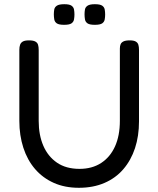

<svg xmlns="http://www.w3.org/2000/svg" viewBox="-20 -880 753 913"><path d="M355 13Q288 13 235.5 -10.5Q183 -34 146.5 -76.5Q110 -119 91 -177.5Q72 -236 72 -305V-643Q72 -657 75.5 -667Q79 -677 88.5 -682.5Q98 -688 118 -688Q138 -688 148 -682.5Q158 -677 161 -667Q164 -657 164 -642V-305Q164 -238 186 -187Q208 -136 251 -106.5Q294 -77 358 -77Q418 -77 461 -105Q504 -133 527 -184Q550 -235 550 -306V-649Q550 -661 553.5 -669.5Q557 -678 567 -683Q577 -688 597 -688Q616 -688 625.5 -682.5Q635 -677 638 -667Q641 -657 641 -642V-303Q641 -233 622 -175.5Q603 -118 566.5 -75.5Q530 -33 476.5 -10Q423 13 355 13ZM431 -762Q406 -762 396 -769Q386 -776 384 -788Q382 -800 382 -812Q382 -824 384 -835Q386 -846 396.5 -853Q407 -860 431 -860Q456 -860 466 -853Q476 -846 478 -834.5Q480 -823 480 -811Q480 -800 478 -788Q476 -776 466 -769Q456 -762 431 -762ZM285 -762Q260 -762 250 -769Q240 -776 238 -788Q236 -800 236 -812Q236 -824 238 -835Q240 -846 250.5 -853Q261 -860 286 -860Q310 -860 320 -853Q330 -846 332 -834.5Q334 -823 334 -811Q334 -800 332 -788Q330 -776 320 -769Q310 -762 285 -762Z"/></svg>

Font: Fredoka Light
Style: Regular
Weight: 400
Version: Version 2.001